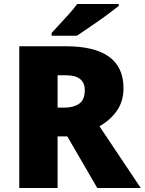

<svg xmlns="http://www.w3.org/2000/svg" viewBox="-20 -947 729 967"><path d="M311 -714Q602 -714 602 -503Q602 -438 569.5 -390.5Q537 -343 481 -311L689 0H470L319 -260H270V0H77V-714ZM308 -568H270V-405H306Q350 -405 378.5 -424.5Q407 -444 407 -494Q407 -529 384 -548.5Q361 -568 308 -568ZM578 -917Q560 -903 533 -882.5Q506 -862 475 -840.5Q444 -819 415.5 -799.5Q387 -780 367 -767H240V-781Q257 -800 281 -825.5Q305 -851 329 -878Q353 -905 369 -927H578Z"/></svg>

Font: Noto Sans Thaana Black
Style: Regular
Weight: 900
Designer: David Williams
Foundry: Google Inc.
Version: Version 3.001; ttfautohint (v1.8.4.7-5d5b)